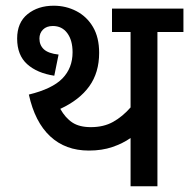

<svg xmlns="http://www.w3.org/2000/svg" viewBox="-20 -652 662 672"><path d="M531 -540V0H437V-169Q410 -150 373.5 -137.5Q337 -125 291 -125Q209 -125 155.5 -175Q102 -225 81 -321Q163 -341 198.5 -377.5Q234 -414 234 -469Q234 -511 215.5 -536Q197 -561 165 -561Q143 -561 130.5 -548.5Q118 -536 118 -517Q118 -494 133.5 -479.5Q149 -465 185 -461L170 -387Q110 -396 75 -427.5Q40 -459 40 -517Q40 -573 76.5 -602.5Q113 -632 168 -632Q211 -632 247.5 -613Q284 -594 305.5 -557.5Q327 -521 327 -467Q327 -398 292.5 -350Q258 -302 191 -271Q209 -239 233.5 -223Q258 -207 298 -207Q343 -207 376 -225.5Q409 -244 437 -276V-540H372V-622H622V-540Z"/></svg>

Font: Noto Sans SemiCondensed Medium
Style: Italic
Weight: 500
Width: 4
Italic angle: -12°
Designer: Monotype Design Team
Foundry: Monotype Imaging Inc.
Version: Version 2.013; ttfautohint (v1.8.4.7-5d5b)